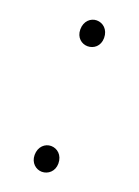

<svg xmlns="http://www.w3.org/2000/svg" viewBox="-107 -553 445 615"><g transform="rotate(20 115.5 -245.0)"><path d="M115 -415C136 -415 156 -430 156 -458C156 -487 136 -503 115 -503C95 -503 75 -487 75 -458C75 -430 95 -415 115 -415ZM115 13C136 13 156 -3 156 -30C156 -59 136 -75 115 -75C95 -75 75 -59 75 -30C75 -3 95 13 115 13Z"/></g></svg>

Font: Noto Sans Japanese Thin
Style: Regular
Weight: 100
Designer: Ryoko NISHIZUKA (kana & ideographs); Paul D. Hunt (Latin, Greek & Cyrillic); Wenlong ZHANG (bopomofo); Sandoll Communica
Foundry: Adobe Systems Incorporated
Version: Version 1.000;PS 1;hotconv 1.0.78;makeotf.lib2.5.61930